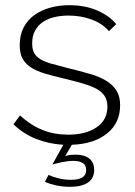

<svg xmlns="http://www.w3.org/2000/svg" viewBox="-20 -549 522 740"><path d="M167 125Q181 132 204.5 138Q228 144 254 144Q312 144 312 107Q312 87 298.5 79Q285 71 263 71Q242 71 219 76Q196 81 182 85L224 9Q169 6 119.5 -13.5Q70 -33 32 -70L57 -104Q99 -66 144 -48Q189 -30 243 -30Q311 -30 352.5 -58.5Q394 -87 394 -138Q394 -162 383.5 -178.5Q373 -195 352 -206.5Q331 -218 300 -227Q269 -236 228 -246Q184 -256 151.5 -266Q119 -276 98 -290Q77 -304 66.5 -324Q56 -344 56 -375Q56 -414 71 -443Q86 -472 112.5 -491Q139 -510 173.5 -519.5Q208 -529 247 -529Q308 -529 355 -508.5Q402 -488 428 -456L400 -429Q374 -459 332.5 -474Q291 -489 244 -489Q215 -489 189.5 -483Q164 -477 145 -464Q126 -451 115 -430.5Q104 -410 104 -382Q104 -359 111.5 -345Q119 -331 135.5 -321Q152 -311 178 -303.5Q204 -296 240 -287Q289 -275 327 -264Q365 -253 390.5 -237Q416 -221 429.5 -199Q443 -177 443 -143Q443 -75 392.5 -34.5Q342 6 257 9L231 53Q240 49 251.5 48Q263 47 271 47Q305 47 324 62Q343 77 343 106Q343 138 319 154.5Q295 171 250 171Q221 171 196.5 165.5Q172 160 153 152Z"/></svg>

Font: Oxford Sans
Style: Regular
Weight: 300
Designer: Matt McInerney, Pablo Impallari, Rodrigo Fuenzalida
Foundry: Matt McInerney, Pablo Impallari, Rodrigo Fuenzalida
Version: Version 3.000g; ttfautohint (v1.5) -l 8 -r 28 -G 28 -x 14 -D